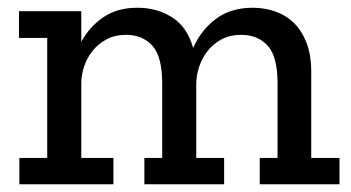

<svg xmlns="http://www.w3.org/2000/svg" viewBox="-20 -476 906 496"><path d="M651 0V-68H697V-261Q697 -330 671.5 -358Q646 -386 603 -386Q574 -386 552.5 -374.5Q531 -363 516.5 -344.5Q502 -326 494.5 -303.5Q487 -281 487 -259V-68H559V0H353V-68H399V-261Q399 -330 373.5 -358Q348 -386 306 -386Q277 -386 255.5 -374.5Q234 -363 219.5 -345Q205 -327 197.5 -305Q190 -283 190 -261V-68H273V0H30V-68H102V-378H29V-447H190V-368Q211 -407 247 -431.5Q283 -456 335 -456Q386 -456 425 -431Q464 -406 479 -352Q499 -398 537.5 -427Q576 -456 633 -456Q664 -456 692 -446Q720 -436 740 -416Q760 -396 772 -365Q784 -334 784 -291V-68H857V0Z"/></svg>

Font: Zilla Slab Medium
Style: Regular
Weight: 500
Designer: Typotheque.com
Foundry: Typotheque type foundry
Version: Version 1.1; 2017